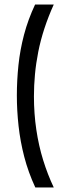

<svg xmlns="http://www.w3.org/2000/svg" viewBox="-20 -729 276 843"><path d="M216 -709Q192 -656 175 -604Q158 -552 148 -501.5Q138 -451 133.5 -402Q129 -353 129 -306Q129 -230 139.5 -159.5Q150 -89 169.5 -26Q189 37 216 94H135Q104 27 86.5 -40.5Q69 -108 61.5 -176Q54 -244 54 -310Q54 -376 61 -443Q68 -510 85.5 -576.5Q103 -643 134 -709Z"/></svg>

Font: Bricolage Grotesque 24pt Condensed Light
Style: Regular
Weight: 300
Width: 3
Designer: Mathieu Triay
Foundry: Atelier Triay
Version: Version 1.001;gftools[0.9.33.dev8+g029e19f]